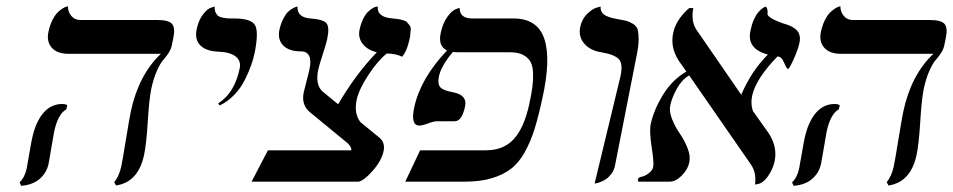

<svg xmlns="http://www.w3.org/2000/svg" viewBox="-20 -580 3042 613"><path d="M152.8 -159.2Q150.9 -149.9 144 -108.6Q137.2 -67.4 135.3 -58.1Q128.9 -27.8 106.2 -8.5Q83.5 10.7 47.4 13.2L42.5 2Q58.6 -12.7 64.9 -41Q66.9 -49.8 73.5 -89.1Q80.1 -128.4 82.5 -138.2Q93.8 -190.4 118.2 -219.2Q142.6 -248 178.7 -248Q189 -248 194.8 -244.1L191.9 -231Q165 -216.3 152.8 -159.2ZM462.9 -295.9Q456.1 -262.7 451.7 -190.4Q447.3 -118.2 439.9 -85Q421.4 1.5 350.6 12.2L344.7 2Q360.8 -18.6 367.2 -48.8Q371.6 -69.8 382.3 -136Q393.1 -202.1 397.5 -223.1Q422.4 -340.8 493.7 -408.2H198.7Q162.1 -408.2 145 -428Q127.9 -447.8 134.8 -479Q139.2 -499.5 147.2 -515.6Q155.3 -531.7 163.6 -539.8Q171.9 -547.9 179.4 -552.7Q187 -557.6 191.9 -558.6L196.8 -560.1Q196.8 -542 207.8 -529.1Q218.8 -516.1 236.8 -516.1H482.9Q520.5 -516.1 530.3 -502.4Q540 -488.8 533.2 -458L528.3 -434.1Q525.4 -421.4 517.3 -409.4Q509.3 -397.5 500.5 -387.7Q491.7 -377.9 481 -354Q470.2 -330.1 462.9 -295.9Z M681.2 -243.2 676.8 -250Q729 -283.2 745.1 -360.8Q750.5 -385.3 732.7 -399.4Q714.8 -413.6 677.7 -415Q637.7 -416.5 619.4 -435.3Q601.1 -454.1 607.9 -486.8Q614.3 -516.6 628.7 -534.7Q643.1 -552.7 654.3 -555.7L665.5 -559.1Q664.6 -548.3 668.2 -540.5Q671.9 -532.7 676.8 -529.1Q681.6 -525.4 692.1 -523.4Q702.6 -521.5 709.2 -521.2Q715.8 -521 728 -521Q781.2 -521 793.9 -500.2Q806.6 -479.5 793 -411.1Q789.1 -392.1 781.7 -371.3Q774.4 -350.6 761.7 -325Q749 -299.3 728 -277.3Q707 -255.4 681.2 -243.2Z M1131.3 -189.5 1191.9 -140.1Q1210.4 -124 1204.6 -97.2Q1198.2 -67.4 1170.7 -35.6Q1143.1 -3.9 1125 0H783.2L835.4 -100.1H1101.6Q1103.5 -108.9 1090.8 -122.1L966.8 -224.1Q941.9 -247.1 949.7 -285.2L967.8 -356.9Q980.5 -416 940.4 -416Q902.8 -416 884.3 -434.8Q865.7 -453.6 872.1 -484.9Q876.5 -504.4 884 -519.3Q891.6 -534.2 898.9 -541.5Q906.2 -548.8 914.1 -553Q921.9 -557.1 925.3 -558.1Q928.7 -559.1 929.7 -559.1Q928.2 -524.4 970.7 -521Q1009.8 -518.6 1021.5 -506.6Q1033.2 -494.6 1024.4 -454.1Q1022 -442.4 1010.3 -406Q998.5 -369.6 996.1 -357.9Q986.3 -311.5 1008.3 -289.1L1059.6 -247.1Q1115.7 -343.3 1183.1 -413.1Q1153.8 -419.9 1138.2 -439.7Q1122.6 -459.5 1127.9 -484.9Q1132.3 -505.4 1139.9 -520.5Q1147.5 -535.6 1155.3 -542.7Q1163.1 -549.8 1169.9 -554Q1176.8 -558.1 1181.6 -558.6L1186 -559.1Q1183.1 -524.4 1234.9 -521Q1245.1 -520 1251.5 -519Q1257.8 -518.1 1266.6 -515.6Q1275.4 -513.2 1279.1 -509.5Q1282.7 -505.9 1287.6 -499.3Q1292.5 -492.7 1291.3 -483.9Q1290 -475.1 1289.1 -461.9Q1279.8 -416.5 1263.7 -398.9Q1244.6 -408.7 1214.8 -409.2Q1185.1 -385.3 1155.3 -339.4Q1125.5 -293.5 1118.7 -261.2Q1109.4 -216.8 1131.3 -189.5Z M1669.9 -248Q1676.8 -280.3 1679.7 -301.8Q1682.6 -323.2 1681.9 -346.2Q1681.2 -369.1 1673.8 -382.6Q1666.5 -396 1650.4 -404.5Q1634.3 -413.1 1608.9 -413.1H1442.9Q1434.1 -413.1 1425.8 -414.1Q1388.2 -369.1 1381.3 -335.9Q1376.5 -312.5 1385.5 -301.8Q1394.5 -291 1427.7 -285.2Q1472.7 -275.9 1464.8 -240.2Q1455.1 -193.4 1432.1 -192.9H1376Q1364.7 -192.9 1346.9 -186Q1329.1 -179.2 1318.8 -179.2Q1290 -179.2 1302.7 -237.8Q1322.3 -329.1 1407.2 -418.9Q1377.9 -432.6 1387.2 -475.1Q1394 -507.3 1408.9 -527.1Q1423.8 -546.9 1435.5 -550.8L1447.3 -555.2Q1447.3 -521 1487.8 -521H1619.6Q1695.8 -521 1717.8 -456.3Q1739.7 -391.6 1711.4 -265.1Q1698.7 -206.5 1686.5 -167.5Q1674.3 -128.4 1655.3 -94Q1636.2 -59.6 1610.8 -40.5Q1585.4 -21.5 1549.1 -10.7Q1512.7 0 1462.9 0H1273.9L1321.3 -100.1H1531.2Q1588.4 -100.1 1621.1 -136.7Q1653.8 -173.3 1669.9 -248Z M1878.4 5.9 1960.9 -335.9Q1969.7 -376.5 1955.6 -391.4Q1941.4 -406.2 1899.4 -413.1Q1863.8 -418.9 1845 -441.2Q1826.2 -463.4 1832.5 -494.1Q1837.9 -519 1854.2 -535.2Q1870.6 -551.3 1883.8 -555.2L1897.5 -559.1Q1897 -548.3 1901.6 -540.8Q1906.2 -533.2 1916.7 -528.8Q1927.2 -524.4 1933.1 -522.9Q1939 -521.5 1951.2 -519Q1971.2 -515.6 1980.5 -513.2Q1989.7 -510.7 2001.2 -503.7Q2012.7 -496.6 2015.9 -485.4Q2019 -474.1 2019 -454.6Q2019 -435.1 2013.2 -405.8L1943.4 -50.8Q1940.4 -36.6 1932.4 -25.6Q1924.3 -14.6 1915.8 -8.8Q1907.2 -2.9 1897.9 0.7Q1888.7 4.4 1884 5.1Q1879.4 5.9 1878.4 5.9Z M2532.2 -441.9Q2529.3 -427.7 2521.2 -408Q2513.2 -388.2 2505.9 -374Q2498.5 -359.9 2496.1 -359.9Q2491.7 -359.9 2483.6 -379.4Q2475.6 -398.9 2462.4 -399.9Q2393.1 -328.6 2381.3 -273.9Q2376 -248.5 2383.8 -225.6L2434.1 -154.8Q2462.9 -110.4 2453.1 -64.9Q2447.3 -38.1 2429.9 -14.6Q2412.6 8.8 2390.6 8.8Q2395.5 -28.3 2377.9 -54.2L2180.2 -339.4Q2156.7 -325.2 2141.1 -297.1Q2125.5 -269 2120.1 -244.1Q2115.7 -224.1 2126 -199Q2136.2 -173.8 2150.4 -153.6Q2164.6 -133.3 2174.8 -107.9Q2185.1 -82.5 2180.7 -62Q2175.8 -38.1 2156.2 -19Q2136.7 0 2118.2 0H2017.6Q2016.6 -3.9 2016.6 -5.9Q2018.1 -13.2 2025.4 -15.1Q2037.6 -16.6 2050.3 -26.1Q2063 -35.6 2065.4 -46.9Q2068.4 -60.1 2060.5 -110.6Q2052.7 -161.1 2057.6 -184.1Q2067.4 -229 2096.4 -276.9Q2125.5 -324.7 2171.4 -351.6L2147.9 -384.8Q2119.1 -428.7 2129.4 -475.1Q2138.2 -517.1 2180.2 -554.2H2193.4Q2185.5 -511.7 2203.6 -484.9L2345.7 -278.8L2346.7 -277.8Q2379.4 -354 2431.6 -405.8Q2363.3 -423.8 2376 -481.9Q2379.9 -501.5 2386.5 -516.4Q2393.1 -531.2 2399.7 -539.1Q2406.2 -546.9 2412.1 -551.8Q2418 -556.6 2421.4 -557.6L2425.3 -559.1Q2429.7 -553.7 2430.4 -547.4Q2431.2 -541 2430.4 -535.6Q2429.7 -530.3 2442.1 -522.2Q2454.6 -514.2 2481.4 -504.9Q2493.7 -501.5 2501.7 -498Q2509.8 -494.6 2519.3 -487.5Q2528.8 -480.5 2532.2 -469Q2535.6 -457.5 2532.2 -441.9Z M2619.1 -159.2Q2617.2 -149.9 2610.4 -108.6Q2603.5 -67.4 2601.6 -58.1Q2595.2 -27.8 2572.5 -8.5Q2549.8 10.7 2513.7 13.2L2508.8 2Q2524.9 -12.7 2531.2 -41Q2533.2 -49.8 2539.8 -89.1Q2546.4 -128.4 2548.8 -138.2Q2560.1 -190.4 2584.5 -219.2Q2608.9 -248 2645 -248Q2655.3 -248 2661.1 -244.1L2658.2 -231Q2631.3 -216.3 2619.1 -159.2ZM2929.2 -295.9Q2922.4 -262.7 2918 -190.4Q2913.6 -118.2 2906.2 -85Q2887.7 1.5 2816.9 12.2L2811 2Q2827.1 -18.6 2833.5 -48.8Q2837.9 -69.8 2848.6 -136Q2859.4 -202.1 2863.8 -223.1Q2888.7 -340.8 2960 -408.2H2665Q2628.4 -408.2 2611.3 -428Q2594.2 -447.8 2601.1 -479Q2605.5 -499.5 2613.5 -515.6Q2621.6 -531.7 2629.9 -539.8Q2638.2 -547.9 2645.8 -552.7Q2653.3 -557.6 2658.2 -558.6L2663.1 -560.1Q2663.1 -542 2674.1 -529.1Q2685.1 -516.1 2703.1 -516.1H2949.2Q2986.8 -516.1 2996.6 -502.4Q3006.3 -488.8 2999.5 -458L2994.6 -434.1Q2991.7 -421.4 2983.6 -409.4Q2975.6 -397.5 2966.8 -387.7Q2958 -377.9 2947.3 -354Q2936.5 -330.1 2929.2 -295.9Z"/></svg>

Font: Linux Biolinum O
Style: Italic
Weight: 400
Italic angle: -12°
Designer: Philipp H. Poll
Foundry: Philipp H. Poll
Version: Version 1.1.3